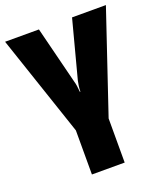

<svg xmlns="http://www.w3.org/2000/svg" viewBox="-145 -649 842 986"><g transform="rotate(-20 276.5 -156.5)"><path d="M365 -1 551 -553H366L283 -238Q280 -225 278 -210Q276 -195 276 -180H273Q272 -196 269.5 -212.5Q267 -229 264 -238L185 -553H0L186 -1V240H365Z"/></g></svg>

Font: Noto Sans UI SemiCondensed Black
Style: Regular
Weight: 900
Width: 4
Designer: Monotype Design Team
Foundry: Monotype Imaging Inc.
Version: 1.001